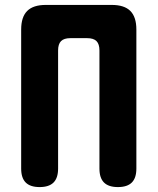

<svg xmlns="http://www.w3.org/2000/svg" viewBox="-20 -750 640 780"><path d="M141 10Q103 10 84.5 -8.5Q66 -27 66 -65V-630Q66 -681 90.5 -705.5Q115 -730 166 -730H434Q485 -730 509.5 -705.5Q534 -681 534 -630V-65Q534 -27 515.5 -8.5Q497 10 459 10Q421 10 402.5 -8.5Q384 -27 384 -65V-545Q384 -571 372 -583Q360 -595 334 -595H266Q240 -595 228 -583Q216 -571 216 -545V-65Q216 -27 197.5 -8.5Q179 10 141 10Z"/></svg>

Font: Maple Mono NL ExtraBold
Style: Regular
Weight: 800
Monospace: yes
Designer: subframe7536
Version: Version 7.000